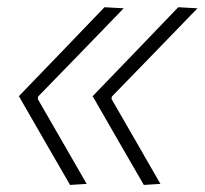

<svg xmlns="http://www.w3.org/2000/svg" viewBox="-20 -522 580 544"><path d="M387.5 2Q351.5 -61 315 -123.5Q279 -186.5 242.5 -249.5Q303.5 -313 364 -375.5Q424 -438 485 -501.5L539.5 -498.5Q478.5 -435.5 418.5 -373.5Q358 -311 297 -248.5L296 -241.5Q330.5 -181.5 365.5 -121Q400 -60.5 434.5 -1ZM178.5 2Q142.5 -61 106 -123.5Q70 -186.5 33.5 -249.5Q94.5 -313 155 -375.5Q215 -438 276 -501.5L330.5 -498.5Q269.5 -435.5 209.5 -373.5Q149 -311 88 -248.5L87 -241.5Q121.5 -181.5 156.5 -121Q191 -60.5 225.5 -1Z"/></svg>

Font: Heraclito ExtraLight
Style: Italic
Weight: 200
Italic angle: -12°
Designer: Kostas Bartsokas (font) & Cristiano Sobral (main changes)
Foundry: Kostas Bartsokas (font) & Cristiano Sobral (main changes)
Version: Version 1.00;July 8, 2020;FontCreator 13.0.0.2655 64-bit